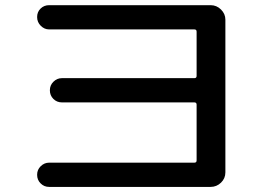

<svg xmlns="http://www.w3.org/2000/svg" viewBox="-20 -735 1040 750"><path d="M739.3 -99.6Q748 -99.6 748 -108.4V-326.2Q748 -335 739.3 -335H221.7Q202.1 -335 188.5 -348.6Q174.8 -362.3 174.8 -382.3Q174.8 -402.3 189 -416Q203.1 -429.7 221.7 -429.7H739.3Q748 -429.7 748 -438.5V-611.3Q748 -620.1 739.3 -620.1H171.9Q153.3 -620.1 139.2 -634.3Q125 -648.4 125 -668.5Q125 -688.5 138.7 -701.7Q152.3 -714.8 171.9 -714.8H802.7Q826.2 -714.8 843.3 -697.8Q860.4 -680.7 860.4 -658.2V-61.5Q860.4 -38.1 843.3 -21.5Q826.2 -4.9 802.7 -4.9H171.9Q152.3 -4.9 138.7 -18.6Q125 -32.2 125 -52.2Q125 -72.3 139.2 -85.9Q153.3 -99.6 171.9 -99.6Z"/></svg>

Font: Rounded Mgen+ 1m medium
Style: Regular
Weight: 500
Designer: [Source Han Sans]
Ryoko NISHIZUKA  (kana & ideographs); Paul D. Hunt (Latin, Greek & Cyrillic); Wenlong ZHANG  (bopomofo
Version: Version 1.059.20150602